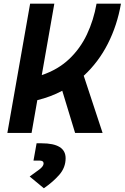

<svg xmlns="http://www.w3.org/2000/svg" viewBox="-20 -713 669 1030"><path d="M19.5 0 141.6 -693.4H271.5L204.1 -310.1Q291 -339.4 350.8 -396Q410.6 -452.6 446.5 -528.8Q482.4 -605 498 -693.4H628.9Q608.9 -577.6 558.6 -478.5Q508.3 -379.4 429.2 -306.6L530.3 0H382.8L314 -226.1Q251.5 -192.9 180.2 -175.8L149.4 0ZM215.3 296.9 139.2 233.9Q169.4 212.4 191.7 195.6Q213.9 178.7 213.9 163.6Q213.9 148.4 191.4 148.4H159.7L176.3 55.7H203.1Q332 55.7 332 135.7Q332 186 297.9 224.9Q263.7 263.7 215.3 296.9Z"/></svg>

Font: Cascadia Mono
Style: Bold Italic
Weight: 700
Italic angle: -10°
Monospace: yes
Designer: Aaron Bell
Foundry: Saja Typeworks
Version: Version 2404.023; ttfautohint (v1.8.4)